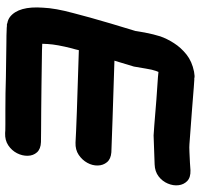

<svg xmlns="http://www.w3.org/2000/svg" viewBox="-35 -729 780 750"><g transform="rotate(-90 355.0 -354.0)"><path d="M428 16H434L450 14Q490 6 517 -15.5Q544 -37 561.5 -64.5Q579 -92 588 -118Q596 -143 603 -179L609 -215Q611 -223 638 -311Q664 -399 679 -458Q698 -528 700 -576Q707 -671 664 -705Q653 -713 641 -715Q639 -716 635 -717H628Q622 -718 612 -718Q595 -719 564 -719Q516 -720 426 -721Q400 -722 365.5 -722.5Q331 -723 298 -723Q265 -723 245 -723Q215 -723 210 -724Q182 -725 162 -711.5Q142 -698 131.5 -677.5Q121 -657 121.5 -635.5Q122 -614 135 -599.5Q148 -585 175 -584Q182 -584 219 -583.5Q256 -583 299 -583Q357 -582 394 -582Q484 -581 533 -580Q548 -580 559 -579Q559 -570 558 -557Q556 -522 541 -463Q537 -450 534 -436Q236 -445 173 -449Q145 -450 125 -436.5Q105 -423 94 -403Q83 -383 83.5 -362Q84 -341 96.5 -326Q109 -311 135 -309Q206 -306 493 -297Q475 -238 470 -221Q469 -214 462 -174Q458 -149 453 -135Q451 -129 449 -125L429 -127L342 -133Q210 -144 201 -144Q198 -144 88 -140Q60 -139 41 -124.5Q22 -110 13 -88.5Q4 -67 6.5 -46.5Q9 -26 23 -12.5Q37 1 65 0Q73 -1 94 -2Q115 -3 136 -4Q157 -5 167 -4Q174 -4 301 6L389 13L418 15H426Q427 16 427.5 16Q428 16 428 16Z"/></g></svg>

Font: Balsamiq Sans
Style: Bold Italic
Weight: 700
Italic angle: -12°
Designer: Michael Angeles
Foundry: Balsamiq SRL
Version: Version 1.020; ttfautohint (v1.8.4.7-5d5b);gftools[0.9.26]